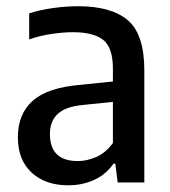

<svg xmlns="http://www.w3.org/2000/svg" viewBox="-20 -572 532 602"><path d="M194 9Q122 9 79 -31Q36 -71 36 -141.5Q36 -214.5 82.5 -256Q129 -297.5 232 -306L334 -316.5V-356Q334 -423 303.5 -447Q273 -471 208.5 -471Q179 -471 142.8 -465.8Q106.5 -460.5 71.5 -448.5V-530Q105 -541 146.5 -546.8Q188 -552.5 224.5 -552.5Q329 -552.5 380.8 -508.5Q432.5 -464.5 432.5 -351V0H349L341.5 -59H336Q312 -24.5 275 -7.8Q238 9 194 9ZM136.5 -152Q136.5 -67 224 -67Q252 -67 281.2 -79.5Q310.5 -92 334 -123.5V-252.5L240.5 -243Q186 -238 161.2 -215Q136.5 -192 136.5 -152Z"/></svg>

Font: Encode Sans SemiCondensed SemiCondensed Medium
Style: Regular
Weight: 500
Width: 4
Designer: Multiple Designers
Foundry: Impallari Type
Version: Version 3.000; ttfautohint (v1.8.3) -l 8 -r 50 -G 200 -x 14 